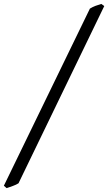

<svg xmlns="http://www.w3.org/2000/svg" viewBox="-74 -801 555 985"><path d="M21 139.2Q16.1 142.6 8.3 146.2Q0.5 149.9 -8.3 153.1Q-17.1 156.2 -25.6 159.2Q-34.2 162.1 -40 164.1L-54.2 151.9L387.2 -756.8Q400.4 -765.1 416 -771Q431.6 -776.9 445.8 -780.8L460.9 -770Z"/></svg>

Font: Gentium Plus Afr
Style: Italic
Weight: 400
Italic angle: -8°
Designer: J. Victor Gaultney, Annie Olsen, Iska Routamaa, Becca Hirsbrunner
Foundry: SIL International
Version: Version 5.000